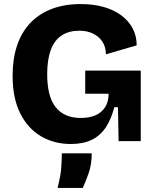

<svg xmlns="http://www.w3.org/2000/svg" viewBox="-20 -694 759 944"><path d="M328 14Q246 14 181.5 -24Q117 -62 79.5 -136.5Q42 -211 42 -322Q42 -404 63.5 -469Q85 -534 127.5 -579.5Q170 -625 232.5 -649.5Q295 -674 377 -674Q440 -674 490.5 -659.5Q541 -645 577 -618Q613 -591 632.5 -554Q652 -517 652 -471L501 -427Q500 -465 482.5 -490.5Q465 -516 436 -529.5Q407 -543 370 -543Q319 -543 283.5 -520Q248 -497 230 -449Q212 -401 212 -330Q212 -276 222 -235.5Q232 -195 253 -168Q274 -141 305 -127.5Q336 -114 377 -114Q419 -114 449 -127Q479 -140 496.5 -166.5Q514 -193 514 -233H399V-347H672V-220V0H563L560 -167H542Q527 -108 500 -67.5Q473 -27 431 -6.5Q389 14 328 14ZM263 230Q279 168 281.5 126.5Q284 85 284 60H431Q431 115 415.5 158.5Q400 202 387 230Z"/></svg>

Font: Bricolage Grotesque 24pt ExtraBold
Style: Regular
Weight: 800
Designer: Mathieu Triay
Foundry: Atelier Triay
Version: Version 1.001;gftools[0.9.33.dev8+g029e19f]